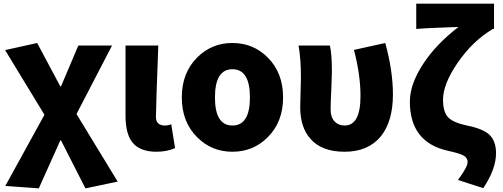

<svg xmlns="http://www.w3.org/2000/svg" viewBox="-20 -819 2763 1054"><path d="M9 202 224 -189 8 -544 184 -583 311 -345H315L410 -569H595L400 -193L626 178L449 215L315 -48H311L193 215Z M704 -41Q669 -88 669 -185V-569H849Q836 -228 836 -178Q836 -130 885 -130Q905 -130 920 -137L941 -6Q896 14 838 14Q745 14 704 -41Z M1063 -65Q978 -149 978 -284Q978 -420 1063 -504Q1142 -583 1256 -583Q1370 -583 1449 -504Q1534 -420 1534 -284Q1534 -149 1449 -65Q1370 14 1256 14Q1142 14 1063 -65ZM1352 -284Q1352 -439 1256 -439Q1160 -439 1160 -284Q1160 -130 1256 -130Q1352 -130 1352 -284Z M1685 -56Q1628 -119 1628 -231Q1628 -258 1630 -312Q1632 -365 1632 -392Q1632 -495 1619 -569H1791Q1802 -521 1802 -427Q1802 -409 1799 -334Q1795 -258 1795 -216Q1795 -176 1817 -152Q1838 -130 1872 -130Q1959 -130 1959 -292Q1959 -408 1923 -545L2095 -583Q2137 -430 2137 -300Q2137 -152 2070 -70Q2001 14 1872 14Q1747 14 1685 -56Z M2494 169Q2547 98 2547 70Q2547 48 2525 35Q2504 23 2440 9Q2230 -37 2230 -261Q2230 -357 2303 -468Q2374 -577 2497 -671Q2487 -670 2390 -667Q2305 -664 2265 -660V-799H2692V-660H2686Q2575 -595 2492 -474Q2412 -357 2412 -272Q2412 -206 2439 -176Q2467 -146 2543 -130Q2630 -113 2667 -79Q2703 -44 2703 22Q2703 109 2633 214Z"/></svg>

Font: KaiGen Gothic KR Heavy
Style: Heavy
Weight: 900
Designer: Ryoko NISHIZUKA  (kana & ideographs); Paul D. Hunt (Latin, Greek & Cyrillic); Wenlong ZHANG  (bopomofo); Sandoll Communi
Foundry: Adobe Systems Incorporated
Version: Version 1.002 March 28, 2018